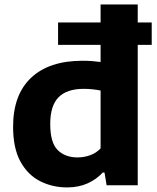

<svg xmlns="http://www.w3.org/2000/svg" viewBox="-20 -828 700 858"><path d="M280 9.5Q214 9.5 159 -18.5Q104 -46.5 71.2 -106.2Q38.5 -166 38.5 -262Q38.5 -404.5 119 -480.5Q199.5 -556.5 349 -556.5Q370.5 -556.5 391.2 -555Q412 -553.5 429.5 -551V-627.5H239.5V-727.5H429.5V-808H595.5V-727.5H658V-627.5H595.5V0H456.5L447 -57H439Q412 -27 371.8 -8.8Q331.5 9.5 280 9.5ZM326.5 -124.5Q354.5 -124.5 382 -134Q409.5 -143.5 429.5 -165V-423.5Q414.5 -426.5 394.5 -428.8Q374.5 -431 354.5 -431Q279 -431 241.8 -393.5Q204.5 -356 204.5 -274Q204.5 -190 238 -157.2Q271.5 -124.5 326.5 -124.5Z"/></svg>

Font: Encode Sans SmExp
Style: Bold
Weight: 700
Width: 6
Designer: Multiple Designers
Foundry: Impallari Type
Version: Version 3.002; ttfautohint (v1.8.3) -l 8 -r 50 -G 200 -x 14 